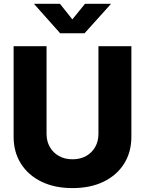

<svg xmlns="http://www.w3.org/2000/svg" viewBox="-20 -968 754 999"><path d="M357.4 10.7Q264.6 10.7 195.8 -22.7Q127 -56.2 88.9 -116.5Q50.8 -176.8 50.8 -256.8V-727.5H222.2V-271.5Q222.2 -232.9 239.3 -203.1Q256.3 -173.3 286.6 -156.2Q316.9 -139.2 357.4 -139.2Q397.5 -139.2 428 -156.2Q458.5 -173.3 475.3 -203.1Q492.2 -232.9 492.2 -271.5V-727.5H663.6V-256.8Q663.6 -176.3 625.5 -116Q587.4 -55.7 518.6 -22.5Q449.7 10.7 357.4 10.7ZM292 -948.2 356.4 -867.2 422.4 -948.2H556.2V-946.3L419.9 -794.9H293L158.2 -946.3V-948.2Z"/></svg>

Font: Inter 24pt ExtraBold
Style: Regular
Weight: 800
Designer: Rasmus Andersson
Foundry: rsms
Version: Version 4.001;git-66647c0bb